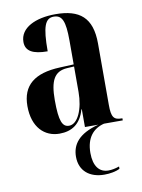

<svg xmlns="http://www.w3.org/2000/svg" viewBox="-88 -608 668 905"><g transform="rotate(-10 246.5 -155.5)"><path d="M163 10C222 10 265 -17 284 -85H286V0H350C253 25 220 73 220 131C220 199 268 237 338 237C364 237 394 232 412 222V211C392 218 375 221 360 221C316 221 290 188 290 125C290 52 325 13 377 0H467V-10H464C426 -10 415 -24 415 -83V-377C415 -502 356 -548 241 -548C146 -548 70 -513 70 -445C70 -401 105 -382 175 -382C175 -500 190 -538 231 -538C271 -538 285 -508 285 -414V-300L218 -297C96 -292 36 -243 36 -144C36 -42 92 10 163 10ZM214 -19C182 -19 168 -48 168 -149C168 -243 190 -284 251 -288L285 -290V-168C285 -87 256 -19 214 -19Z"/></g></svg>

Font: Noto Serif Display ExtraCondensed
Style: Bold
Weight: 700
Width: 2
Designer: Monotype Design Team
Foundry: Monotype Imaging Inc.
Version: Version 2.009